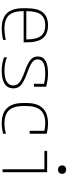

<svg xmlns="http://www.w3.org/2000/svg" viewBox="704 -1486 792 2240"><g transform="rotate(90 1100.0 -366.0)"><path d="M312 10Q192 10 134 -51.5Q76 -113 76 -240V-280Q76 -409 124.5 -469.5Q173 -530 275 -530Q378 -530 426 -469.5Q474 -409 474 -280V-246H94V-277H452L440 -263V-279Q440 -395 400.5 -446.5Q361 -498 275 -498Q189 -498 149.5 -446.5Q110 -395 110 -279V-241Q110 -164 131 -115.5Q152 -67 197.5 -44.5Q243 -22 313 -22Q345 -22 379.5 -26Q414 -30 445 -38V-6Q415 1 379.5 5.5Q344 10 312 10Z M805 10Q761 10 723 3Q685 -4 649 -17V-51Q686 -36 724.5 -29Q763 -22 805 -22Q889 -22 933 -48.5Q977 -75 977 -126Q977 -154 961.5 -175.5Q946 -197 911 -217Q876 -237 816 -258Q750 -281 711.5 -303Q673 -325 656 -351Q639 -377 639 -411Q639 -471 688 -500.5Q737 -530 836 -530Q873 -530 907 -525.5Q941 -521 992 -509V-366H958V-506L979 -479Q933 -490 902 -494Q871 -498 838 -498Q754 -498 713.5 -476Q673 -454 673 -410Q673 -385 687.5 -365Q702 -345 736 -327Q770 -309 829 -288Q896 -264 936 -240.5Q976 -217 993.5 -189.5Q1011 -162 1011 -126Q1011 -59 958.5 -24.5Q906 10 805 10Z M1418 10Q1182 10 1182 -240V-280Q1182 -530 1419 -530Q1486 -530 1540 -514V-316H1506V-506L1522 -484Q1499 -490 1471 -494Q1443 -498 1416 -498Q1315 -498 1266 -444.5Q1217 -391 1217 -279V-241Q1217 -166 1238.5 -117.5Q1260 -69 1305 -45.5Q1350 -22 1420 -22Q1450 -22 1480.5 -26.5Q1511 -31 1540 -39V-6Q1512 1 1481 5.5Q1450 10 1418 10Z M1955 0V-488H1740V-520H1989V0ZM1959 -647Q1937 -647 1923.5 -660Q1910 -673 1910 -695Q1910 -717 1923.5 -729.5Q1937 -742 1959 -742Q1981 -742 1994.5 -729.5Q2008 -717 2008 -695Q2008 -673 1994.5 -660Q1981 -647 1959 -647Z"/></g></svg>

Font: M PLUS Code Latin SemiExpanded ExtraLight
Style: Regular
Weight: 250
Width: 6
Designer: Coji Morishita
Foundry: UNDERFOREST DESIGN
Version: Version 1.002; ttfautohint (v1.8.3)